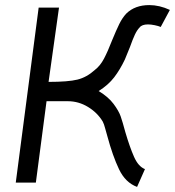

<svg xmlns="http://www.w3.org/2000/svg" viewBox="-20 -716 688 755"><path d="M212 -686 171 -394Q248 -394 284.5 -403Q321 -412 353 -441Q374 -457 389 -485.5Q404 -514 421 -558Q437 -597 449 -621.5Q461 -646 477 -663Q511 -696 567 -696Q607 -696 648 -677L612 -610Q603 -614 588 -617Q573 -620 562 -620Q538 -620 529 -608Q519 -598 510.5 -580Q502 -562 491 -531L471 -482Q452 -442 429 -412Q406 -382 368 -358Q406 -335 426.5 -307.5Q447 -280 454.5 -258.5Q462 -237 473 -196Q490 -138 507 -99.5Q524 -61 550 -51L519 19Q473 2 448 -50.5Q423 -103 402 -181Q399 -190 394 -209.5Q389 -229 384 -238Q363 -273 326 -295.5Q289 -318 247 -318H163L121 2H42L132 -686Z"/></svg>

Font: Bellota Text
Style: Bold Italic
Weight: 700
Italic angle: -7.5°
Designer: Kemie Guaida
Foundry: Kemie Guaida
Version: Version 4.001